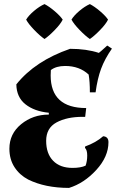

<svg xmlns="http://www.w3.org/2000/svg" viewBox="-20 -905 572 940"><path d="M26 -177Q26 -250 83.5 -297Q141 -344 219 -344V-353Q148 -360 104.5 -394.5Q61 -429 60 -492Q152 -607 323 -666Q404 -666 464 -646Q470 -650 505 -682L528 -667Q493 -617 475 -568.5Q457 -520 448 -453H420Q420 -506 414 -540Q369 -582 299 -582Q255 -582 229 -562Q228 -548 228 -536Q228 -376 402 -376L397 -333H385Q307 -333 256.5 -305.5Q206 -278 206 -215.5Q206 -153 240 -118Q274 -83 335 -83Q375 -83 399 -94Q407 -116 407 -143.5Q407 -171 396 -181L397 -188Q450 -207 485 -238Q511 -236 511 -209Q511 -138 451.5 -73Q392 -8 318 15Q201 15 118 -26Q76 -48 51 -86.5Q26 -125 26 -177ZM287 -809Q277 -788 248.5 -758.5Q220 -729 198 -714Q176 -729 147.5 -758.5Q119 -788 108 -809Q120 -829 146.5 -851.5Q173 -874 198 -885Q221 -873 247.5 -850.5Q274 -828 287 -809ZM509 -809Q499 -788 470.5 -758.5Q442 -729 420 -714Q398 -729 369.5 -758.5Q341 -788 330 -809Q342 -829 368.5 -851.5Q395 -874 420 -885Q443 -873 469.5 -850.5Q496 -828 509 -809Z"/></svg>

Font: Almendra SC
Style: Bold
Weight: 700
Designer: Ana Sanfelippo
Foundry: Ana Sanfelippo
Version: Version 1.003